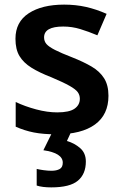

<svg xmlns="http://www.w3.org/2000/svg" viewBox="-20 -572 530 832"><path d="M450 -157Q450 -75 391.5 -32.5Q333 10 224 10Q167 10 126.5 2Q86 -6 48 -23V-130Q88 -111 136.5 -98Q185 -85 228 -85Q280 -85 303 -101Q326 -117 326 -144Q326 -160 317 -172.5Q308 -185 281.5 -200Q255 -215 203 -237Q151 -257 116.5 -278.5Q82 -300 64.5 -329Q47 -358 47 -404Q47 -477 104.5 -514.5Q162 -552 258 -552Q308 -552 352.5 -542Q397 -532 442 -512L402 -419Q364 -435 328 -446Q292 -457 254 -457Q171 -457 171 -410Q171 -393 181.5 -381Q192 -369 218.5 -355.5Q245 -342 294 -323Q342 -304 377 -283.5Q412 -263 431 -233Q450 -203 450 -157ZM352 128Q352 182 317.5 211Q283 240 202 240Q183 240 167 238Q151 236 139 232V160Q151 163 169.5 165.5Q188 168 203 168Q225 168 238.5 160.5Q252 153 252 133Q252 91 168 79L207 0H288L270 39Q302 48 327 69.5Q352 91 352 128Z"/></svg>

Font: Noto Sans Tamil SemiBold
Style: Regular
Weight: 600
Designer: Jelle Bosma - Monotype Design Team
Foundry: Monotype Imaging Inc.
Version: Version 2.004; ttfautohint (v1.8.4.7-5d5b)